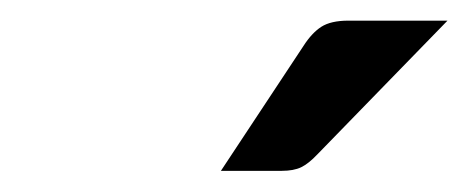

<svg xmlns="http://www.w3.org/2000/svg" viewBox="-20 -748 454 186"><path d="M413.5 -728 287.5 -598.5Q279 -589.5 271.8 -586Q264.5 -582.5 253 -582.5H194L274 -703.5Q282 -716 291.2 -722Q300.5 -728 317.5 -728Z"/></svg>

Font: Lato Semibold
Style: Italic
Weight: 600
Italic angle: -7°
Designer: Lukasz Dziedzic
Foundry: tyPoland Lukasz Dziedzic
Version: Version 2.006; 2014-01-15